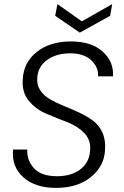

<svg xmlns="http://www.w3.org/2000/svg" viewBox="-20 -909 606 936"><path d="M492 -176Q487 -97 422 -45Q357 7 253 7Q151 7 93 -45.5Q35 -98 44 -180H113Q110 -129 145 -89.5Q180 -50 258 -50Q327 -50 370.5 -82.5Q414 -115 419 -171Q425 -224 392 -259Q359 -294 308 -313.5Q257 -333 206 -354.5Q155 -376 120.5 -417.5Q86 -459 91 -523Q95 -605 159.5 -656Q224 -707 326 -707Q425 -707 480 -658Q535 -609 531 -537H458Q461 -580 425.5 -614.5Q390 -649 322 -649Q256 -649 211.5 -618Q167 -587 162 -534Q158 -497 175.5 -470Q193 -443 223 -425.5Q253 -408 290.5 -393Q328 -378 365.5 -360.5Q403 -343 433 -321Q463 -299 479.5 -262Q496 -225 492 -176ZM379 -805 527 -889 517 -832 369 -750 249 -832 260 -889Z"/></svg>

Font: Poppins Light
Style: Italic
Weight: 300
Italic angle: -10°
Designer: Ninad Kale (Devanagari), Jonny Pinhorn (Latin)
Foundry: Indian Type Foundry
Version: Version 3.200;PS 1.000;hotconv 16.6.54;makeotf.lib2.5.65590